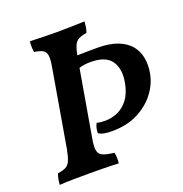

<svg xmlns="http://www.w3.org/2000/svg" viewBox="-124 -789 861 902"><g transform="rotate(-20 307.0 -338.0)"><path d="M23 3Q24 -13 26.5 -26Q29 -39 34 -51Q61 -55 75 -62.5Q89 -70 97 -88.5Q105 -107 112 -143L179 -534Q185 -569 182 -587Q179 -605 165 -613Q151 -621 123 -625Q121 -637 120.5 -650.5Q120 -664 122 -679Q152 -678 186 -677Q220 -676 257 -676Q291 -676 326 -677Q361 -678 395 -679Q394 -665 392 -651.5Q390 -638 385 -625Q359 -621 344 -613Q329 -605 321 -585.5Q313 -566 306 -527L240 -144Q234 -109 238 -90Q242 -71 260.5 -63Q279 -55 316 -51Q319 -39 319.5 -25Q320 -11 318 3Q281 1 245.5 0.5Q210 0 171 0Q132 0 93 0.5Q54 1 23 3ZM341 -150Q319 -150 302.5 -153Q286 -156 274 -164Q274 -177 277 -190Q280 -203 286 -212Q295 -209 305 -208Q315 -207 327 -207Q360 -207 390.5 -220.5Q421 -234 443.5 -264Q466 -294 475 -344Q487 -410 459 -450Q431 -490 356 -490Q339 -490 324.5 -488Q310 -486 288 -479L255 -540Q273 -540 300.5 -540.5Q328 -541 357 -541.5Q386 -542 408 -542Q470 -542 510.5 -526Q551 -510 573 -483Q595 -456 601.5 -420.5Q608 -385 601 -346Q592 -294 558 -249.5Q524 -205 469.5 -177.5Q415 -150 341 -150Z"/></g></svg>

Font: Vollkorn SemiBold
Style: Italic
Weight: 600
Italic angle: -11°
Designer: Friedrich Althausen
Foundry: Friedrich Althausen
Version: Version 5.000